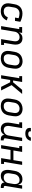

<svg xmlns="http://www.w3.org/2000/svg" viewBox="2001 -2791 798 4840"><g transform="rotate(90 2400.0 -371.0)"><path d="M266 8Q242 8 219 5Q196 2 174.5 -5.5Q153 -13 134 -25.5Q115 -38 101 -55Q87 -72 78.5 -92.5Q70 -113 66 -136Q62 -159 63 -182.5Q64 -206 68 -230L87 -340Q91 -367 100 -393Q109 -419 125 -443Q141 -467 163.5 -486Q186 -505 212 -516.5Q238 -528 265 -533Q292 -538 319 -538Q347 -538 375 -534Q403 -530 429 -523Q455 -516 480 -506Q505 -496 529 -484L507 -350H423L439 -441Q410 -451 380.5 -457.5Q351 -464 320 -464Q302 -464 284 -461Q266 -458 249 -449Q232 -440 217.5 -427Q203 -414 193 -397.5Q183 -381 177 -363.5Q171 -346 168 -328L150 -218Q147 -198 146.5 -178.5Q146 -159 151 -141Q156 -123 167 -108Q178 -93 193.5 -83Q209 -73 227.5 -69.5Q246 -66 266 -66Q289 -66 313 -72Q337 -78 357.5 -92Q378 -106 393 -126.5Q408 -147 417 -169L495 -143Q480 -109 456.5 -79.5Q433 -50 402 -29.5Q371 -9 335.5 -0.5Q300 8 266 8Z M638 0 714 -457H663V-530H810L797 -451Q808 -471 824 -488Q840 -505 860 -517Q880 -529 902 -533.5Q924 -538 945 -538Q974 -538 1001 -530.5Q1028 -523 1049 -506Q1070 -489 1082.5 -465Q1095 -441 1100.5 -414Q1106 -387 1105 -358Q1104 -329 1099 -300L1061 -74H1112V0H966L1017 -312Q1020 -331 1021 -349Q1022 -367 1019 -384.5Q1016 -402 1008 -417.5Q1000 -433 987 -444Q974 -455 956.5 -460Q939 -465 920 -465Q903 -465 886 -461.5Q869 -458 853.5 -450Q838 -442 824.5 -429.5Q811 -417 801 -402Q791 -387 785.5 -370.5Q780 -354 778 -337L722 0Z M1453 8Q1422 8 1392.5 2Q1363 -4 1338 -19Q1313 -34 1296 -57.5Q1279 -81 1271 -109Q1263 -137 1263 -168Q1263 -199 1268 -230L1287 -340Q1291 -367 1300.5 -393.5Q1310 -420 1326 -444Q1342 -468 1365 -487Q1388 -506 1414.5 -517.5Q1441 -529 1468 -535Q1495 -541 1523 -541Q1554 -541 1583 -533.5Q1612 -526 1637 -511Q1662 -496 1679 -472.5Q1696 -449 1704 -421Q1712 -393 1712 -362Q1712 -331 1707 -300L1689 -190Q1684 -163 1674.5 -136.5Q1665 -110 1649 -86Q1633 -62 1610 -43Q1587 -24 1561 -12.5Q1535 -1 1507.5 3.5Q1480 8 1453 8ZM1454 -66Q1473 -66 1491 -69Q1509 -72 1526 -80.5Q1543 -89 1557.5 -102.5Q1572 -116 1582 -132.5Q1592 -149 1598 -166.5Q1604 -184 1607 -202L1625 -312Q1628 -331 1629 -350Q1630 -369 1626 -387Q1622 -405 1612.5 -420.5Q1603 -436 1588.5 -446Q1574 -456 1556 -460.5Q1538 -465 1519 -465Q1501 -465 1483 -461Q1465 -457 1448 -448.5Q1431 -440 1417 -426.5Q1403 -413 1393 -397Q1383 -381 1377 -363.5Q1371 -346 1368 -328L1350 -218Q1347 -199 1346.5 -180Q1346 -161 1349.5 -143.5Q1353 -126 1362 -110.5Q1371 -95 1385 -84.5Q1399 -74 1417 -70Q1435 -66 1454 -66Z M1876 0 1951 -457H1900V-530H2047L2009 -302H2054L2245 -530H2348L2126 -265L2260 0H2170L2054 -228H1997L1959 0Z M2653 8Q2622 8 2592.5 2Q2563 -4 2538 -19Q2513 -34 2496 -57.5Q2479 -81 2471 -109Q2463 -137 2463 -168Q2463 -199 2468 -230L2487 -340Q2491 -367 2500.5 -393.5Q2510 -420 2526 -444Q2542 -468 2565 -487Q2588 -506 2614.5 -517.5Q2641 -529 2668 -535Q2695 -541 2723 -541Q2754 -541 2783 -533.5Q2812 -526 2837 -511Q2862 -496 2879 -472.5Q2896 -449 2904 -421Q2912 -393 2912 -362Q2912 -331 2907 -300L2889 -190Q2884 -163 2874.5 -136.5Q2865 -110 2849 -86Q2833 -62 2810 -43Q2787 -24 2761 -12.5Q2735 -1 2707.5 3.5Q2680 8 2653 8ZM2654 -66Q2673 -66 2691 -69Q2709 -72 2726 -80.5Q2743 -89 2757.5 -102.5Q2772 -116 2782 -132.5Q2792 -149 2798 -166.5Q2804 -184 2807 -202L2825 -312Q2828 -331 2829 -350Q2830 -369 2826 -387Q2822 -405 2812.5 -420.5Q2803 -436 2788.5 -446Q2774 -456 2756 -460.5Q2738 -465 2719 -465Q2701 -465 2683 -461Q2665 -457 2648 -448.5Q2631 -440 2617 -426.5Q2603 -413 2593 -397Q2583 -381 2577 -363.5Q2571 -346 2568 -328L2550 -218Q2547 -199 2546.5 -180Q2546 -161 2549.5 -143.5Q2553 -126 2562 -110.5Q2571 -95 2585 -84.5Q2599 -74 2617 -70Q2635 -66 2654 -66Z M3230 8Q3201 8 3174 0.5Q3147 -7 3126.5 -24Q3106 -41 3093 -65Q3080 -89 3074.5 -116Q3069 -143 3070.5 -172Q3072 -201 3076 -230L3114 -457H3063V-530H3210L3158 -218Q3155 -199 3154 -181Q3153 -163 3156.5 -145.5Q3160 -128 3167.5 -112.5Q3175 -97 3188.5 -86Q3202 -75 3219 -70Q3236 -65 3255 -65Q3272 -65 3289 -68.5Q3306 -72 3322 -80Q3338 -88 3351.5 -100.5Q3365 -113 3374.5 -128Q3384 -143 3389.5 -159.5Q3395 -176 3397 -193L3453 -530H3537L3467 -108Q3466 -99 3467 -91Q3468 -83 3473 -77Q3478 -71 3486 -68.5Q3494 -66 3502 -66H3519V8H3490Q3469 8 3448.5 3.5Q3428 -1 3412.5 -13Q3397 -25 3388.5 -43.5Q3380 -62 3381 -82Q3369 -62 3353 -44Q3337 -26 3317 -14Q3297 -2 3274.5 3Q3252 8 3230 8ZM3345 -610Q3325 -610 3305 -613Q3285 -616 3267.5 -623Q3250 -630 3235.5 -643Q3221 -656 3213 -673Q3205 -690 3204 -710Q3203 -730 3206 -750H3290Q3287 -736 3290.5 -722Q3294 -708 3304 -699Q3314 -690 3328 -687Q3342 -684 3357 -684Q3372 -684 3387 -687Q3402 -690 3415 -699Q3428 -708 3436 -721.5Q3444 -735 3446 -750H3530Q3526 -729 3518.5 -709.5Q3511 -690 3497 -673Q3483 -656 3465 -643Q3447 -630 3426.5 -623Q3406 -616 3385.5 -613Q3365 -610 3345 -610Z M3638 0 3714 -457H3663V-530H3810L3773 -310H4017L4053 -530H4137L4061 -74H4112V0H3966L4005 -237H3761L3722 0Z M4410 8Q4410 8 4410 8Q4410 8 4410 8Q4382 8 4355.5 0Q4329 -8 4310 -25.5Q4291 -43 4280 -67.5Q4269 -92 4265 -118.5Q4261 -145 4262.5 -173.5Q4264 -202 4268 -230L4287 -340Q4291 -365 4299 -390.5Q4307 -416 4320.5 -439Q4334 -462 4354 -481.5Q4374 -501 4398 -514Q4422 -527 4448 -532.5Q4474 -538 4499 -538Q4525 -538 4549 -531.5Q4573 -525 4591 -509.5Q4609 -494 4620 -472Q4631 -450 4636 -426L4653 -530H4737L4667 -108Q4666 -99 4667 -91Q4668 -83 4673 -77Q4678 -71 4686 -68.5Q4694 -66 4702 -66H4719V8H4690Q4668 8 4647.5 3Q4627 -2 4611 -14.5Q4595 -27 4587.5 -46.5Q4580 -66 4581 -87Q4567 -65 4548.5 -46Q4530 -27 4507 -14.5Q4484 -2 4459 3Q4434 8 4410 8ZM4454 -66Q4471 -66 4488 -69Q4505 -72 4521 -80Q4537 -88 4550.5 -100.5Q4564 -113 4574 -128Q4584 -143 4589.5 -159.5Q4595 -176 4597 -193L4616 -303Q4619 -322 4620 -341Q4621 -360 4618 -378.5Q4615 -397 4608 -413.5Q4601 -430 4588 -442Q4575 -454 4557 -459.5Q4539 -465 4520 -465Q4501 -465 4483 -461Q4465 -457 4448 -448.5Q4431 -440 4417 -426.5Q4403 -413 4393 -397Q4383 -381 4377 -363.5Q4371 -346 4368 -328L4350 -218Q4347 -199 4346.5 -180Q4346 -161 4349.5 -143.5Q4353 -126 4362 -110.5Q4371 -95 4385 -84.5Q4399 -74 4417 -70Q4435 -66 4454 -66Z"/></g></svg>

Font: Iosevka Curly Slab Extended
Style: Italic
Weight: 400
Width: 7
Italic angle: -9°
Monospace: yes
Designer: Belleve Invis
Foundry: Belleve Invis
Version: Version 11.1.0; ttfautohint (v1.8.3)